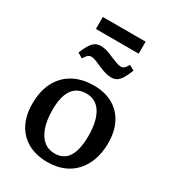

<svg xmlns="http://www.w3.org/2000/svg" viewBox="-217 -1020 1032 1150"><g transform="rotate(30 299.0 -445.5)"><path d="M294 14Q217 14 160.5 -17Q104 -48 73.5 -106Q43 -164 43 -244Q43 -332 75.5 -394.5Q108 -457 168 -490Q228 -523 310 -523Q384 -523 439 -493Q494 -463 524.5 -405.5Q555 -348 555 -267Q555 -181 523 -117.5Q491 -54 433 -20Q375 14 294 14ZM308 -52Q349 -52 376.5 -73.5Q404 -95 417.5 -138.5Q431 -182 431 -244Q431 -297 421.5 -337.5Q412 -378 394.5 -405Q377 -432 351.5 -445.5Q326 -459 294 -459Q253 -459 224.5 -439Q196 -419 181 -378Q166 -337 166 -274Q166 -203 183 -153.5Q200 -104 231.5 -78Q263 -52 308 -52ZM149 -822V-905H445V-822ZM374 -616Q353 -616 333 -621.5Q313 -627 283 -640Q261 -650 247 -655.5Q233 -661 224.5 -663Q216 -665 210 -665Q197 -665 187.5 -657.5Q178 -650 164 -627L129 -648Q146 -688 160 -709.5Q174 -731 190 -740Q206 -749 228 -749Q247 -749 266.5 -743.5Q286 -738 315 -725Q343 -713 360.5 -707Q378 -701 390 -701Q403 -701 412 -708.5Q421 -716 434 -738L469 -718Q453 -678 439 -656Q425 -634 409.5 -625Q394 -616 374 -616Z"/></g></svg>

Font: Literata 18pt Medium
Style: Regular
Weight: 500
Designer: Latin by Veronika Burian and Jose Scaglione. Greek by Irene Vlachou. Cyrillic by Vera Evstafieva.
Foundry: TypeTogether
Version: Version 3.103;gftools[0.9.29]